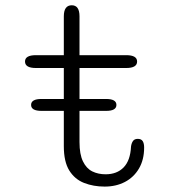

<svg xmlns="http://www.w3.org/2000/svg" viewBox="-20 -680 659 710"><path d="M95 -292Q95 -314 133.5 -314H372.5Q410.5 -314 410.5 -292Q410.5 -270 372.5 -270H133.5Q95 -270 95 -292ZM113 -428.5Q72.5 -428.5 72.5 -452.5Q72.5 -476 113 -476H216V-619.5Q216 -660.5 245.5 -660.5Q274 -660.5 274 -619.5V-476H446.5Q487 -476 487 -452.5Q487 -428.5 446.5 -428.5H274V-154.5Q274 -109.5 286.8 -83.2Q299.5 -57 321.2 -46.2Q343 -35.5 370.5 -35.5Q412.5 -35.5 437.2 -61Q462 -86.5 464.5 -138Q466 -150 471.5 -158.2Q477 -166.5 489.5 -166.5Q502.5 -166.5 507.8 -158Q513 -149.5 513 -134.5Q513 -89.5 494 -57Q475 -24.5 442 -7.2Q409 10 367 10Q325.5 10 291 -3.5Q256.5 -17 236.2 -49.5Q216 -82 216 -139.5V-428.5Z"/></svg>

Font: Sono Monospace Light
Style: Regular
Weight: 300
Version: Version 2.112